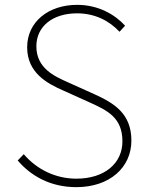

<svg xmlns="http://www.w3.org/2000/svg" viewBox="-20 -759 609 792"><path d="M295 13C432 13 522 -68 522 -179C522 -291 450 -334 368 -371L257 -421C206 -444 130 -477 130 -568C130 -650 197 -704 298 -704C372 -704 431 -673 473 -628L496 -653C454 -699 386 -739 298 -739C180 -739 92 -669 92 -564C92 -457 177 -414 240 -386L351 -336C424 -303 485 -273 485 -176C485 -85 411 -22 295 -22C208 -22 131 -61 78 -123L53 -97C108 -33 188 13 295 13Z"/></svg>

Font: Source Han Sans JP ExtraLight
Style: Regular
Weight: 250
Designer: Ryoko NISHIZUKA 西塚涼子 (kana, bopomofo & ideographs); Paul D. Hunt (Latin, Greek & Cyrillic); Sandoll Communications 산돌커뮤니
Foundry: Adobe
Version: Version 2.001;hotconv 1.0.107;makeotfexe 2.5.65593